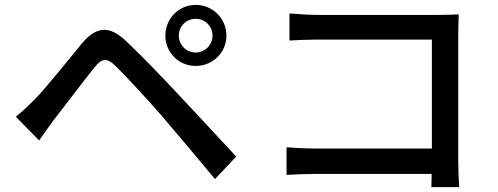

<svg xmlns="http://www.w3.org/2000/svg" viewBox="-20 -751 2040 786"><path d="M712 -605C712 -644 743 -674 781 -674C819 -674 850 -644 850 -605C850 -567 819 -536 781 -536C743 -536 712 -567 712 -605ZM657 -605C657 -536 712 -481 781 -481C851 -481 907 -536 907 -605C907 -675 851 -731 781 -731C712 -731 657 -675 657 -605ZM45 -273 140 -176C156 -199 179 -231 200 -260C244 -315 322 -420 366 -474C397 -513 417 -516 453 -481C493 -442 584 -344 642 -277C704 -205 790 -102 860 -18L947 -110C870 -193 769 -302 701 -374C642 -437 560 -523 497 -582C425 -651 372 -640 316 -574C251 -496 168 -390 121 -343C93 -315 73 -296 45 -273Z M1165 -696V-585C1191 -587 1242 -589 1281 -589H1748V-143H1269C1226 -143 1182 -146 1153 -148V-35C1182 -37 1232 -39 1273 -39H1747C1747 -18 1746 1 1746 15H1860C1858 -7 1856 -56 1856 -91V-608C1856 -634 1857 -670 1858 -692C1840 -691 1805 -690 1778 -690H1281C1248 -690 1200 -693 1165 -696Z"/></svg>

Font: Noto Sans HK Medium
Style: Regular
Weight: 500
Designer: Ryoko NISHIZUKA 西塚涼子 (kana, bopomofo & ideographs); Paul D. Hunt (Latin, Greek & Cyrillic); Sandoll Communications 산돌커뮤니
Foundry: Adobe
Version: Version 2.002;hotconv 1.0.116;makeotfexe 2.5.65601